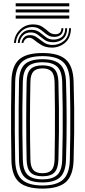

<svg xmlns="http://www.w3.org/2000/svg" viewBox="-20 -1128 514 1157"><path d="M236.5 8.5Q137.8 8.5 94.1 -31.4Q50.5 -71.2 48.8 -163.2Q47.2 -251.2 46.8 -326.4Q46.2 -401.5 46.8 -476.1Q47.2 -550.8 48.8 -637Q50.5 -728.8 94.1 -768.6Q137.8 -808.5 236.5 -808.5Q333.8 -808.5 377.2 -768.8Q420.8 -729 423.5 -637.5Q426.2 -550.8 427 -476.5Q427.8 -402.2 426.9 -327Q426 -251.8 423.5 -162.8Q420.8 -69.8 376.4 -30.6Q332 8.5 236.5 8.5ZM236.5 -10.2Q321 -10.2 359.8 -45.4Q398.5 -80.5 400.8 -164Q402.8 -246.8 403.5 -320.8Q404.2 -394.8 403.6 -470.9Q403 -547 400.8 -636.5Q398.5 -719 360 -754.4Q321.5 -789.8 236.5 -789.8Q148.5 -789.8 111 -753.6Q73.5 -717.5 71.5 -636.5Q70 -559.2 69.4 -487.1Q68.8 -415 69.2 -337Q69.8 -259 71.5 -164Q73.2 -78.5 113.4 -44.4Q153.5 -10.2 236.5 -10.2ZM236.5 -28.8Q161.8 -28.8 128.9 -60.1Q96 -91.5 94.5 -164Q93 -251.2 92.5 -326.2Q92 -401.2 92.5 -475.9Q93 -550.5 94.5 -636.5Q96 -708.8 128.8 -740Q161.5 -771.2 236.5 -771.2Q309.2 -771.2 342.2 -740.1Q375.2 -709 377.8 -635.8Q381.5 -517.8 381.6 -405.8Q381.8 -293.8 377.8 -164.5Q375.2 -91 342 -59.9Q308.8 -28.8 236.5 -28.8ZM236.5 -47.2Q294.8 -47.2 323.9 -73.2Q353 -99.2 354.8 -165.2Q357 -247 357.8 -322.5Q358.5 -398 357.8 -474.4Q357 -550.8 354.8 -635Q353 -700.2 324.2 -726.5Q295.5 -752.8 236.5 -752.8Q173.8 -752.8 146.2 -725.4Q118.8 -698 117.5 -635.8Q115.5 -550.2 114.9 -476Q114.2 -401.8 114.9 -326.9Q115.5 -252 117.5 -164.5Q118.8 -102.5 146.1 -74.9Q173.5 -47.2 236.5 -47.2ZM236.5 -65.8Q186.2 -65.8 163.9 -89Q141.5 -112.2 140.5 -165.2Q135.5 -395 140.5 -635.5Q141.5 -689.5 164.6 -711.9Q187.8 -734.2 236.5 -734.2Q285.8 -734.2 308.1 -711.2Q330.5 -688.2 332 -634.8Q334.2 -554.8 335.1 -481.2Q336 -407.8 335.2 -331.5Q334.5 -255.2 332 -167Q330.5 -113.5 308.8 -89.6Q287 -65.8 236.5 -65.8ZM236.5 -84.2Q273 -84.2 290.5 -102.9Q308 -121.5 309 -167.8Q310.2 -240.2 310.9 -312.4Q311.5 -384.5 311.1 -462.9Q310.8 -541.2 309 -632.8Q308 -680 289.9 -697.9Q271.8 -715.8 236.5 -715.8Q198.8 -715.8 181.5 -697.2Q164.2 -678.8 163.2 -634.8Q160.8 -517.2 160.6 -406.5Q160.5 -295.8 163.2 -165.5Q164.2 -122 181.2 -103.1Q198.2 -84.2 236.5 -84.2ZM64.2 -869.2Q67.5 -918.2 101.8 -950.4Q136 -982.5 183.5 -980.8Q216.2 -979.8 236.6 -965.5Q257 -951.2 273.1 -937Q289.2 -922.8 309.5 -921.8Q326.2 -920.8 337.6 -928.2Q349 -935.8 350.5 -958H362Q360.5 -929 344.5 -916.9Q328.5 -904.8 304.8 -905.8Q284.2 -906.2 269.9 -915Q255.5 -923.8 242.8 -935Q230 -946.2 215.1 -955.1Q200.2 -964 179.5 -964.8Q137.2 -966.2 107.9 -938.4Q78.5 -910.5 75.5 -869.2ZM87 -869.2Q89.5 -902.8 112.1 -926.4Q134.8 -950 171.8 -948.5Q200.2 -947.5 219.2 -933.2Q238.2 -919 256 -904.8Q273.8 -890.5 299 -889.5Q331 -888.5 351.8 -904.5Q372.5 -920.5 373.2 -958H384.8Q383.8 -912.8 358.4 -892.5Q333 -872.2 296.5 -873.5Q267.2 -874.2 247.5 -888.5Q227.8 -902.8 210 -917.1Q192.2 -931.5 169 -932.5Q136.8 -933.8 118.5 -914.4Q100.2 -895 98.5 -869.2ZM110 -869.2Q111.2 -887.2 124.4 -902.4Q137.5 -917.5 164.5 -916.2Q186.5 -915.5 204.9 -901.1Q223.2 -886.8 243.8 -872.5Q264.2 -858.2 292.8 -857.2Q333.2 -856 364.1 -880.5Q395 -905 396.2 -958H407.8Q406.2 -897.2 370.2 -868.5Q334.2 -839.8 289.8 -841.2Q254.5 -842 230.1 -856.4Q205.8 -870.8 189 -885Q172.2 -899.2 159.8 -900.2Q142.2 -901.2 132 -890.4Q121.8 -879.5 121.2 -869.2ZM74.5 -1089.8V-1108.2H397.5V-1089.8ZM74.5 -1052.8V-1071.2H397.5V-1052.8ZM74.5 -1015.8V-1034.2H397.5V-1015.8Z"/></svg>

Font: Big Shoulders Inline Text
Style: Bold
Weight: 700
Designer: Patric King
Foundry: XO Type Co
Version: Version 1.000